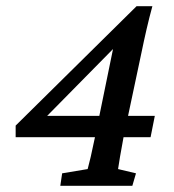

<svg xmlns="http://www.w3.org/2000/svg" viewBox="-20 -597 560 617"><path d="M377 -156.2Q370.1 -120.1 365.7 -93.3Q361.3 -66.4 359.4 -53.7L417 -40L405.3 0H173.8L179.7 -40L261.7 -53.7Q265.6 -67.4 271.5 -92.8Q277.3 -118.2 285.2 -156.2L350.6 -475.6L372.1 -468.8L111.3 -204.1L113.3 -224.6H477.5L463.9 -156.2H30.3V-193.4L418.9 -577.1H469.7Q460 -542 451.2 -503.9Q442.4 -465.8 434.6 -427.7Z"/></svg>

Font: Crimson Pro ExtraLight Medium
Style: Italic
Weight: 500
Italic angle: -12°
Version: Version 1.002